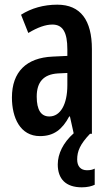

<svg xmlns="http://www.w3.org/2000/svg" viewBox="-20 -572 479 821"><path d="M385 218V149C377 153 368 156 352 156C325 156 310 139 310 110C310 75 322 45 365 0H373V-362C373 -485 325 -552 225 -552C167 -552 114 -537 70 -509L101 -431C141 -455 175 -467 204 -467C249 -467 268 -433 268 -361V-333L205 -330C93 -325 31 -265 31 -155C31 -69 66 10 151 10C210 10 246 -18 276 -74H279L295 -2C250 38 227 86 227 131C227 193 261 229 330 229C354 229 373 224 385 218ZM268 -260V-208C268 -125 238 -74 191 -74C156 -74 137 -101 137 -159C137 -222 167 -254 227 -258Z"/></svg>

Font: Noto Sans Display Condensed Medium
Style: Regular
Weight: 500
Width: 3
Designer: Monotype Design Team
Foundry: Monotype Imaging Inc.
Version: Version 1.900